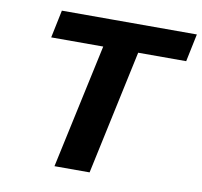

<svg xmlns="http://www.w3.org/2000/svg" viewBox="-75 -738 862 818"><g transform="rotate(10 356.0 -329.0)"><path d="M212 0 354 -658H505L364 0ZM103 -538 128 -658H712L687 -538Z"/></g></svg>

Font: Ysabeau Office ExtraBold
Style: Italic
Weight: 800
Italic angle: -12°
Designer: Christian Thalmann (Catharsis Fonts)
Version: Version 2.001;gftools[0.9.30]; featfreeze: tnum,lnum,ss02